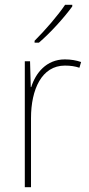

<svg xmlns="http://www.w3.org/2000/svg" viewBox="-20 -785 374 805"><path d="M283 -758V-765H253C222 -719 170 -659 125 -614V-606H143C191 -647 249 -711 283 -758ZM252 -536C174 -536 129 -478 111 -420H109L106 -528H84V0H110V-290C110 -410 155 -510 252 -510C276 -510 295 -507 313 -501L320 -525C300 -532 277 -536 252 -536Z"/></svg>

Font: Noto Sans Gurmukhi SemiCondensed Thin
Style: Regular
Weight: 100
Width: 4
Designer: Jelle Bosma - Monotype Design Team
Foundry: Monotype Imaging Inc.
Version: Version 2.004